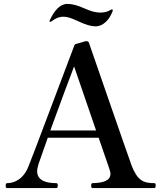

<svg xmlns="http://www.w3.org/2000/svg" viewBox="-20 -957 825 977"><path d="M236 -846C237 -846 239 -846 240 -847C266 -866 282 -872 301 -872C306 -872 311 -871 316 -871C362 -864 412 -823 467 -823C505 -823 536 -857 551 -895C553 -900 554 -903 554 -905C554 -908 552 -909 549 -909C548 -909 547 -909 545 -908C527 -896 509 -893 489 -893C482 -893 475 -894 468 -895C420 -902 381 -937 322 -937C285 -937 255 -902 233 -853C232 -851 232 -850 232 -849C232 -847 233 -846 236 -846ZM766 -25C711 -25 680 -37 650 -114C624 -185 436 -730 433 -738C432 -743 428 -746 424 -747C420 -748 417 -748 414 -747L366 -733C362 -732 359 -729 358 -725C329 -649 141 -148 126 -113C100 -45 53 -25 16 -25C11 -25 9 -21 9 -12C9 -5 10 0 16 0H267C273 0 274 -7 274 -12C274 -19 273 -25 267 -25C217 -25 169 -37 169 -86C169 -96 172 -108 176 -122C183 -143 201 -194 223 -256H482C507 -182 528 -123 533 -108C538 -94 542 -82 542 -72C542 -36 501 -26 451 -25C446 -25 444 -21 444 -12C444 -5 445 0 451 0H766C771 0 772 -7 772 -12C772 -19 772 -25 766 -25ZM236 -293C283 -422 341 -579 357 -619L469 -293Z"/></svg>

Font: Shippori Mincho OTF SemiBold
Style: Regular
Weight: 600
Designer: FONTDASU
Foundry: FONTDASU / Google Inc. / but / Adobe
Version: Version 3.300;hotconv 1.0.109;makeotfexe 2.5.65596